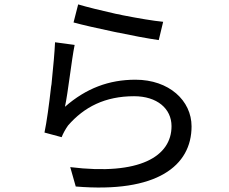

<svg xmlns="http://www.w3.org/2000/svg" viewBox="-20 -808 1040 872"><path d="M721 -709C678 -713 607 -725 536 -739L524 -742C523 -742 521 -743 519 -743L507 -745C440 -760 375 -776 335 -788L314 -706C390 -685 606 -639 701 -626L721 -709ZM850 -234C850 -351 748 -446 595 -446C475 -446 371 -407 275 -323C289 -387 305 -536 319 -604L230 -616C228 -571 222 -505 215 -437L214 -426L212 -414C203 -333 192 -253 182 -206L260 -185C266 -201 277 -221 289 -238C362 -322 457 -371 589 -371C693 -371 759 -315 759 -235C759 -98 615 -10 299 -49L324 39C693 70 850 -55 850 -234Z"/></svg>

Font: Glow Sans SC Normal Book
Style: Regular
Weight: 500
Designer: Ryoko NISHIZUKA (kana, bopomofo & ideographs); Paul D. Hunt (Latin, Greek & Cyrillic); Sandoll Communications, Soo-young
Version: Version 0.93